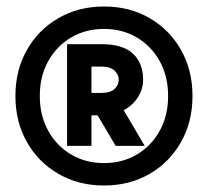

<svg xmlns="http://www.w3.org/2000/svg" viewBox="-20 -834 640 591"><path d="M300 -263Q222 -263 160 -298.8Q98 -334.5 62.8 -396.8Q27.5 -459 27.5 -538.5Q27.5 -618 62.8 -680.2Q98 -742.5 160 -778.2Q222 -814 300 -814Q379 -814 440.5 -778.2Q502 -742.5 537.2 -680.2Q572.5 -618 572.5 -538.5Q572.5 -459 537.2 -396.8Q502 -334.5 440.5 -298.8Q379 -263 300 -263ZM336 -385 256 -520.5H345.5L425.5 -385ZM300 -332Q357.5 -332 402 -358.8Q446.5 -385.5 472 -432.2Q497.5 -479 497.5 -538.5Q497.5 -598.5 472 -645Q446.5 -691.5 402 -718.2Q357.5 -745 300 -745Q243 -745 198.2 -718.2Q153.5 -691.5 128 -645Q102.5 -598.5 102.5 -538.5Q102.5 -479 128 -432.2Q153.5 -385.5 198.2 -358.8Q243 -332 300 -332ZM186.5 -385V-698H293Q358 -698 389.2 -669Q420.5 -640 420.5 -588.5Q420.5 -559.5 404.5 -534.5Q388.5 -509.5 360 -494.2Q331.5 -479 293 -479H219.5V-548H293Q319.5 -548 332.5 -560.2Q345.5 -572.5 345.5 -588.5Q345.5 -604.5 332.5 -616.8Q319.5 -629 293 -629H261.5V-385Z"/></svg>

Font: Victor Mono Thin
Style: Regular
Weight: 100
Monospace: yes
Designer: Rune Bjørnerås
Version: Version 1.561;gftools[0.9.30]